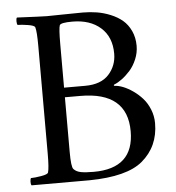

<svg xmlns="http://www.w3.org/2000/svg" viewBox="-50 -708 695 758"><g transform="rotate(-5 298.0 -329.5)"><path d="M44.9 2.9Q41.5 -1 41.7 -11.5Q42 -22 44.9 -25.9Q60.5 -25.9 86.2 -30.3Q111.8 -34.7 113.8 -42Q119.1 -59.6 119.1 -116.2V-543Q119.1 -599.6 113.8 -617.2Q111.8 -624.5 86.2 -628.7Q60.5 -632.8 44.9 -632.8Q42 -636.7 41.7 -647.5Q41.5 -658.2 44.9 -662.1Q147.5 -657.2 163.1 -657.2Q180.2 -657.2 226.6 -658.2Q272.9 -659.2 305.2 -659.2Q334 -659.2 361.1 -654.8Q388.2 -650.4 415 -639.4Q441.9 -628.4 461.7 -611.8Q481.4 -595.2 493.7 -568.8Q505.9 -542.5 505.9 -509.8Q505.9 -482.4 495.1 -456.8Q484.4 -431.2 468.3 -413.1Q452.1 -395 435.5 -382.8Q418.9 -370.6 404.8 -365.2Q400.4 -362.8 404.8 -359.9Q419.9 -359.4 438.7 -352.1Q457.5 -344.7 477.5 -330.8Q497.6 -316.9 514.2 -298.3Q530.8 -279.8 541.3 -253.7Q551.8 -227.5 551.8 -199.2Q551.8 -106.9 484.9 -50.8Q422.9 1 274.9 2.9ZM206.1 -115.2Q206.1 -55.7 214.8 -46.9Q225.1 -35.6 243.7 -32.2Q262.2 -28.8 293.9 -28.8Q453.1 -28.8 453.1 -175.8Q453.1 -332 267.1 -332H206.1ZM206.1 -370.1H290Q352.5 -370.1 383.8 -404.5Q415 -439 415 -486.8Q415 -552.7 373.3 -589.8Q331.5 -627 261.2 -627Q215.3 -627 210.9 -617.2Q206.1 -605 206.1 -542Z"/></g></svg>

Font: Crimson
Style: Roman
Weight: 400
Version: Version 0.8